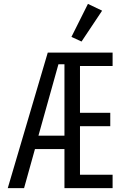

<svg xmlns="http://www.w3.org/2000/svg" viewBox="-20 -969 640 989"><path d="M312 -201H160L104 0H20L226 -698H560V-629H392V-388H548V-319H392V-69H560V0H312ZM281 -638 178 -270H312V-638ZM400 -755 348 -779 433 -949 506 -914Z"/></svg>

Font: Lilex Nerd Font
Style: Regular
Weight: 400
Designer: Mike Abbink, Paul van der Laan, Pieter van Rosmalen, Mikhael Khrustik
Foundry: Mikhael Khrustik
Version: Version 2.400; ttfautohint (v1.8.4.7-5d5b);Nerd Fonts 3.3.0